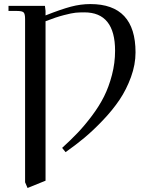

<svg xmlns="http://www.w3.org/2000/svg" viewBox="-20 -731 765 949"><path d="M22 -676.8V-702.1H202.1L205.1 -676.8V-654.8Q281.7 -685.1 330.3 -698Q378.9 -710.9 426.8 -710.9Q649.9 -710.9 649.9 -472.2Q649.9 -411.6 627.4 -350.1Q605 -288.6 571 -238Q537.1 -187.5 489 -137Q440.9 -86.4 397.2 -50Q353.5 -13.7 304.2 21L287.1 0Q330.1 -39.1 364.3 -75Q398.4 -110.8 434.6 -158.9Q470.7 -207 494.4 -254.4Q518.1 -301.8 533.4 -360.6Q548.8 -419.4 548.8 -480Q548.8 -669.9 397 -669.9Q372.1 -669.9 353.8 -668.2Q335.4 -666.5 295.7 -656.2Q255.9 -646 205.1 -626V162.1L116.2 198.2L104 169.9V-637.2Q104 -662.1 96.9 -669.4Q89.8 -676.8 64.9 -676.8Z"/></svg>

Font: Dihjauti S
Style: Bold
Weight: 700
Designer: T. Christopher White
Version: Version 3.0.0